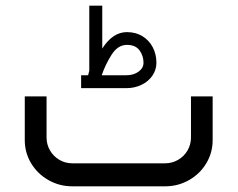

<svg xmlns="http://www.w3.org/2000/svg" viewBox="-20 -655 835 675"><path d="M560.7 0Q606.1 0 644.6 -21.9Q683.1 -43.8 705.3 -81Q727.6 -118.1 727.6 -162.6V-316H651.4V-171.6Q651.4 -146.9 639.3 -126.1Q627.1 -105.2 606.2 -93.1Q585.2 -80.9 560.7 -80.9H234.2Q209.2 -80.9 188.6 -93.1Q168 -105.2 155.8 -126.1Q143.7 -146.9 143.7 -171.6V-316H67.1V-162.6Q67.1 -118.1 89.4 -81Q111.8 -43.8 150.3 -21.9Q188.8 0 234.2 0ZM426.1 -497.2Q456.3 -497.2 470.4 -478.1Q484.5 -459 484.5 -434.5Q484.5 -415.7 467.1 -403.1Q449.6 -390.5 424.5 -390.5H337.6Q350.5 -428.4 372.4 -462.8Q394.4 -497.2 426.1 -497.2ZM293.9 -406.2Q292.1 -400 290.3 -392.7Q290.1 -391.7 289.8 -390.5H265.2V-345.1H424.5Q453.4 -345.1 477.6 -356.9Q501.9 -368.6 515.9 -389.1Q529.9 -409.7 529.9 -434.5Q529.9 -463.8 517.3 -488.3Q504.8 -512.8 481.2 -527.5Q457.6 -542.1 426.1 -542.1Q376.3 -542.1 339.5 -484.4V-635H293.9Z"/></svg>

Font: Arad-VF Thin Dots1
Style: Regular
Weight: 100
Designer: Mohammad Darvishi
Version: Version 1.000;August 30, 2024;FontCreator 15.0.0.2992 64-bit